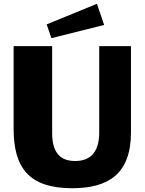

<svg xmlns="http://www.w3.org/2000/svg" viewBox="-20 -986 765 1016"><path d="M673 -285V-742H505V-284C505 -171 449 -134 378 -134C301 -134 256 -176 256 -281V-742H52V-305C52 -100 132 10 362 10C550 10 673 -63 673 -285ZM493 -966 227 -857 252 -784 531 -854Z"/></svg>

Font: Bisquit Text
Style: Bold
Weight: 800
Version: Version 1.004;Glyphs 3.2.3 (3260)